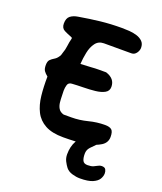

<svg xmlns="http://www.w3.org/2000/svg" viewBox="-153 -776 880 1044"><g transform="rotate(20 287.0 -254.5)"><path d="M273 -10Q208 -10 168.5 -31.5Q129 -53 109.5 -91.5Q90 -130 84.5 -181Q79 -232 80 -291Q65 -303 57.5 -314Q50 -325 50 -347Q50 -369 59.5 -378.5Q69 -388 82 -395.5Q95 -403 104 -417Q107 -420 110 -427.5Q113 -435 114 -441Q122 -462 124.5 -484.5Q127 -507 133 -529V-534Q133 -535 124 -539Q105 -546 85 -556Q65 -566 65 -593Q65 -624 82 -637Q99 -650 125 -654Q189 -665 247.5 -671.5Q306 -678 371 -678Q390 -678 413 -676.5Q436 -675 457 -668.5Q478 -662 491.5 -648.5Q505 -635 505 -612Q505 -596 494 -581Q483 -566 465 -566H307Q276 -566 258.5 -542.5Q241 -519 234 -484.5Q227 -450 225 -417Q260 -418 285 -420Q310 -422 332 -422H372Q426 -405 426 -357Q426 -333 405 -321.5Q384 -310 351.5 -306.5Q319 -303 283 -302.5Q247 -302 218 -300Q199 -299 194 -283Q189 -267 189 -249Q189 -241 189.5 -232.5Q190 -224 190 -218Q190 -202 192 -182.5Q194 -163 203 -148Q212 -133 233 -127H278Q325 -127 371.5 -139Q418 -151 465 -151Q491 -151 503 -141Q515 -131 515 -100Q515 -66 485 -47.5Q455 -29 416 -21Q381 -14 345 -12Q309 -10 273 -10ZM435 169Q413 169 389.5 162Q366 155 353 139Q343 126 334 108.5Q325 91 325 69Q325 24 343.5 -9Q362 -42 387.5 -61Q413 -80 432 -81Q448 -81 459.5 -76Q471 -71 471 -64Q471 -47 457 -33.5Q443 -20 428.5 -4.5Q414 11 414 34Q414 59 421 73Q428 87 449 87Q470 87 482.5 81.5Q495 76 504.5 70.5Q514 65 524 65Q542 65 547.5 75Q553 85 553 97Q553 114 543 130.5Q533 147 507.5 158Q482 169 435 169Z"/></g></svg>

Font: Fuzzy Bubbles
Style: Bold
Weight: 700
Designer: Robert E. Leuschke
Foundry: Robert E. Leuschke
Version: Version 1.010; ttfautohint (v1.8.3)